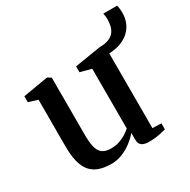

<svg xmlns="http://www.w3.org/2000/svg" viewBox="-156 -833 986 994"><g transform="rotate(-30 337.0 -336.5)"><path d="M461.5 9Q433 9 418 -1.2Q403 -11.5 403 -38V-77Q386 -56.5 360 -36.2Q334 -16 302 -2.8Q270 10.5 234.5 10.5Q148 10.5 110.5 -35.8Q73 -82 73 -185.5V-466L18.5 -483V-518.5L163 -543H171L189.5 -530V-189Q189.5 -144.5 196.5 -115.8Q203.5 -87 221.8 -73.2Q240 -59.5 273 -59.5Q300.5 -59.5 323.2 -67.2Q346 -75 363.8 -86.2Q381.5 -97.5 394 -109V-466L327.5 -483.5V-518.5L480 -543H489L510 -530V-44L563 -42L562.5 -6Q545.5 -1.5 520 3.8Q494.5 9 461.5 9ZM496.5 -490.5 481.5 -543.5Q519 -543.5 540.8 -553.5Q562.5 -563.5 573 -579.5Q583.5 -595.5 587 -614.2Q590.5 -633 590.5 -650.5Q590.5 -659 589.2 -667.8Q588 -676.5 586 -684.5H668.5Q671 -677.5 672.5 -664.8Q674 -652 674 -637.5Q674 -609 663.8 -582.8Q653.5 -556.5 632.2 -535.8Q611 -515 577.5 -502.8Q544 -490.5 496.5 -490.5Z"/></g></svg>

Font: Merriweather 72pt SemiBold
Style: Regular
Weight: 600
Version: Version 2.100